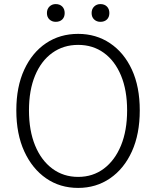

<svg xmlns="http://www.w3.org/2000/svg" viewBox="-20 -908 766 941"><path d="M363 13Q274 13 206 -34Q138 -81 99 -166Q60 -251 60 -367Q60 -483 99 -567Q138 -651 206 -696.5Q274 -742 363 -742Q451 -742 519.5 -696Q588 -650 626.5 -566.5Q665 -483 665 -367Q665 -251 626.5 -166Q588 -81 519.5 -34Q451 13 363 13ZM363 -41Q435 -41 489 -81.5Q543 -122 573 -195Q603 -268 603 -367Q603 -466 573 -538Q543 -610 489 -649Q435 -688 363 -688Q291 -688 236.5 -649Q182 -610 152 -538Q122 -466 122 -367Q122 -268 152 -195Q182 -122 236.5 -81.5Q291 -41 363 -41ZM253 -801Q235 -801 222.5 -812.5Q210 -824 210 -844Q210 -864 222.5 -876Q235 -888 253 -888Q273 -888 285 -876Q297 -864 297 -844Q297 -824 285 -812.5Q273 -801 253 -801ZM472 -801Q454 -801 441.5 -812.5Q429 -824 429 -844Q429 -864 441.5 -876Q454 -888 472 -888Q492 -888 504 -876Q516 -864 516 -844Q516 -824 504 -812.5Q492 -801 472 -801Z"/></svg>

Font: Noto Sans KR Thin Light
Style: Regular
Weight: 300
Version: Version 2.004-H2;hotconv 1.0.118;makeotfexe 2.5.65603